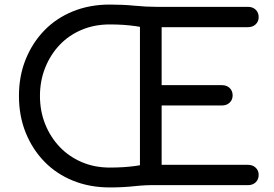

<svg xmlns="http://www.w3.org/2000/svg" viewBox="-20 -811 1198 841"><path d="M461 10Q373 10 300 -19.5Q227 -49 174.5 -103Q122 -157 92.5 -230Q63 -303 63 -391Q63 -478 92.5 -551Q122 -624 174.5 -678Q227 -732 300 -761.5Q373 -791 461 -791Q518 -791 569.5 -786Q621 -781 665 -781V-675Q626 -689 574 -696.5Q522 -704 461 -704Q394 -704 338 -680.5Q282 -657 241.5 -614.5Q201 -572 178 -514.5Q155 -457 155 -391Q155 -324 178 -267Q201 -210 241.5 -167.5Q282 -125 338 -101Q394 -77 461 -77Q584 -77 663 -105V0Q620 -1 569 4.5Q518 10 461 10ZM641 0Q620 0 606.5 -13.5Q593 -27 593 -48V-733Q593 -754 606.5 -767.5Q620 -781 641 -781H1066Q1087 -781 1100 -768.5Q1113 -756 1113 -736Q1113 -717 1100 -704.5Q1087 -692 1066 -692H688V-438H952Q973 -438 986 -425.5Q999 -413 999 -393Q999 -374 986 -361.5Q973 -349 952 -349H688V-89H1066Q1087 -89 1100 -76.5Q1113 -64 1113 -45Q1113 -25 1100 -12.5Q1087 0 1066 0Z"/></svg>

Font: Comfortaa SemiBold
Style: Regular
Weight: 600
Designer: Johan Aakerlund
Foundry: Johan Aakerlund
Version: Version 3.104; ttfautohint (v1.8.1.43-b0c9)